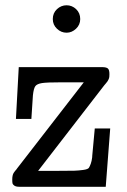

<svg xmlns="http://www.w3.org/2000/svg" viewBox="-20 -715 486 735"><path d="M26.9 -28.8Q26.9 -32.7 27.3 -36.4Q27.8 -40 28.3 -42.5Q28.8 -44.9 29.8 -47.9Q30.8 -50.8 32 -52.5Q33.2 -54.2 35.2 -57.1Q37.1 -60.1 38.1 -61Q39.1 -62 42 -65.4Q44.9 -68.8 45.9 -70.8L300.8 -399.9H215.8Q159.7 -399.9 140.9 -397Q122.1 -394 115.5 -385.5Q108.9 -377 106 -350.1L100.1 -259.8H41L51.8 -458H371.1Q386.2 -458 392.6 -453.1Q398.9 -448.2 398.9 -431.2Q398.9 -425.3 398.4 -420.7Q397.9 -416 395.5 -410.9Q393.1 -405.8 391.6 -403.8Q390.1 -401.9 385.5 -396Q380.9 -390.1 378.9 -388.2L126 -61H204.1Q248 -61 264.4 -61.5Q280.8 -62 298.8 -64.5Q316.9 -66.9 320.6 -73Q324.2 -79.1 327.6 -88.6Q331.1 -98.1 333 -113.8Q333 -115.7 333 -117.2Q335 -133.3 342.8 -223.1H401.9L384.8 0H54.2Q41 0 34.9 -4.4Q28.8 -8.8 27.8 -13.2Q26.9 -17.6 26.9 -28.8ZM182.1 -642.1Q182.1 -665 198 -679.9Q213.9 -694.8 234.9 -694.8Q255.9 -694.8 271.5 -679.9Q287.1 -665 287.1 -642.1Q287.1 -620.1 271 -605Q254.9 -589.8 234.9 -589.8Q213.9 -589.8 198 -605Q182.1 -620.1 182.1 -642.1Z"/></svg>

Font: CMU Concrete
Style: Roman
Weight: 500
Version: Version 0.7.0